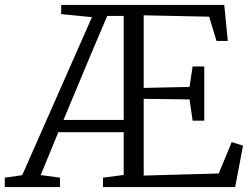

<svg xmlns="http://www.w3.org/2000/svg" viewBox="-54 -763 1021 783"><path d="M-34.5 0V-38.5L36.5 -48.5L321 -693L195.5 -705.5V-743H860.5L875 -596H829L799 -695L532 -700.5V-404.5L719 -408.5L731.5 -492H779V-271H731.5L719 -357.5L532 -360V-47L838 -55.5L891 -183.5L937 -169L905 0H366V-38.5L450.5 -49.5V-224H184L112 -49L190.5 -38.5V0ZM205 -274H450.5V-698H383.5L327.5 -567Z"/></svg>

Font: Merriweather 36pt Light
Style: Regular
Weight: 300
Designer: Eben Sorkin
Foundry: Eben Sorkin
Version: Version 2.100